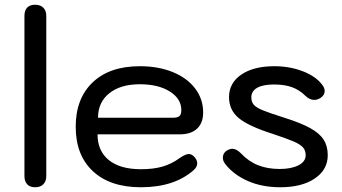

<svg xmlns="http://www.w3.org/2000/svg" viewBox="-20 -779 1443 809"><path d="M83 -37V-712Q83 -735 94.5 -747Q106 -759 128 -759Q150 -759 162.5 -746.5Q175 -734 175 -712V-37Q175 -15 162.5 -2.5Q150 10 128 10Q106 10 94.5 -2.5Q83 -15 83 -37Z M299 -245Q299 -364 370.5 -432Q442 -500 569 -500Q647 -500 707.5 -475.5Q768 -451 802 -406.5Q836 -362 836 -305Q836 -261 810.5 -237Q785 -213 738 -213H391Q391 -143 438.5 -104.5Q486 -66 574 -66Q626 -66 664.5 -77Q703 -88 737 -113Q762 -130 775 -130Q787 -130 797 -120Q811 -106 811 -91Q811 -76 797 -63Q715 10 574 10Q444 10 371.5 -57.5Q299 -125 299 -245ZM710 -283Q728 -283 736 -290Q744 -297 744 -315Q744 -363 695.5 -393.5Q647 -424 569 -424Q488 -424 440.5 -386Q393 -348 393 -283Z M929 -88Q919 -101 919 -114Q919 -136 940 -147Q949 -152 959 -152Q976 -152 994 -134Q1027 -99 1067 -83Q1107 -67 1159 -67Q1207 -67 1237.5 -82.5Q1268 -98 1268 -125Q1268 -145 1256.5 -158Q1245 -171 1217 -183Q1189 -195 1129 -215Q1028 -247 986.5 -281Q945 -315 945 -370Q945 -429 996.5 -464.5Q1048 -500 1136 -500Q1201 -500 1256.5 -478.5Q1312 -457 1339 -420Q1348 -408 1348 -395Q1348 -378 1330 -366Q1317 -358 1304 -358Q1284 -358 1266 -376Q1242 -400 1210.5 -411.5Q1179 -423 1135 -423Q1088 -423 1063.5 -409Q1039 -395 1039 -369Q1039 -349 1050 -337Q1061 -325 1088 -314Q1115 -303 1178 -283Q1248 -261 1287.5 -239Q1327 -217 1344 -190Q1361 -163 1361 -125Q1361 -64 1306.5 -27Q1252 10 1161 10Q1084 10 1024 -16.5Q964 -43 929 -88Z"/></svg>

Font: Kodchasan Medium
Style: Regular
Weight: 500
Designer: Katatrad Aksorn Co.,Ltd.
Foundry: Cadson Demak Co.,Ltd.
Version: Version 1.000; ttfautohint (v1.6)